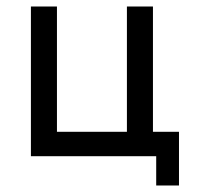

<svg xmlns="http://www.w3.org/2000/svg" viewBox="-20 -480 605 590"><path d="M450 -75V-460H370V-75H155V-460H75V0H460V90H530V-75Z"/></svg>

Font: Glinicke Jost Regular
Style: Regular
Weight: 400
Version: Version 3.710